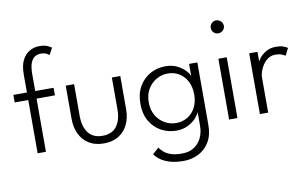

<svg xmlns="http://www.w3.org/2000/svg" viewBox="-89 -879 2051 1277"><g transform="rotate(-10 937.0 -240.5)"><path d="M15.5 -410.5H107V-530.5Q107 -594.5 127 -631.2Q147 -668 177.5 -684Q208 -700 240 -700Q278 -700 299 -689.2Q320 -678.5 323.5 -675.5L299 -630Q296 -633 281.8 -641Q267.5 -649 242 -649Q223 -649 205 -639.8Q187 -630.5 175 -603.5Q163 -576.5 163 -522.5V-410.5H287V-359.5H163V0H107V-359.5H15.5Z M425.5 -196Q425.5 -124 457.2 -81.8Q489 -39.5 553 -39.5Q617.5 -39.5 649 -81.8Q680.5 -124 680.5 -196V-410.5H737.5V-186Q737.5 -128.5 716 -83.8Q694.5 -39 653.5 -13.5Q612.5 12 553 12Q494 12 453 -13.5Q412 -39 390.5 -83.8Q369 -128.5 369 -186V-410.5H425.5Z M1054.5 219Q1003.5 219 965.5 208Q927.5 197 901.8 178.8Q876 160.5 862 139.5L904 102.5Q913 115 929 130.5Q945 146 974.5 157.2Q1004 168.5 1053 168.5Q1102 168.5 1135.2 146.5Q1168.5 124.5 1185.5 88Q1202.5 51.5 1202.5 7.5V-7H1258V12Q1258 79 1230.8 125.2Q1203.5 171.5 1157.2 195.2Q1111 219 1054.5 219ZM1202.5 0V-86Q1199 -72.5 1179.2 -49Q1159.5 -25.5 1124.8 -6.8Q1090 12 1042.5 12Q987 12 940.2 -13.8Q893.5 -39.5 865.2 -88.2Q837 -137 837 -205Q837 -273 865.2 -321.8Q893.5 -370.5 940.2 -396.5Q987 -422.5 1042.5 -422.5Q1090 -422.5 1124.5 -404.8Q1159 -387 1179.2 -364Q1199.5 -341 1202 -325.5V-410.5H1258V0ZM893.5 -205Q893.5 -153 916 -115.5Q938.5 -78 974.2 -58Q1010 -38 1049.5 -38Q1093 -38 1127 -58.5Q1161 -79 1180.8 -116.5Q1200.5 -154 1200.5 -205Q1200.5 -256 1180.8 -293.5Q1161 -331 1127 -351.8Q1093 -372.5 1049.5 -372.5Q1010 -372.5 974.2 -352.2Q938.5 -332 916 -294.5Q893.5 -257 893.5 -205Z M1400 0V-410.5H1456.5V0ZM1429 -577Q1411 -577 1398.2 -589.8Q1385.5 -602.5 1385.5 -620.5Q1385.5 -639 1398.5 -651.8Q1411.5 -664.5 1429 -664.5Q1441 -664.5 1451.2 -658.5Q1461.5 -652.5 1467.8 -642.8Q1474 -633 1474 -620.5Q1474 -602.5 1460.8 -589.8Q1447.5 -577 1429 -577Z M1664 0H1608V-410.5H1664V-336.5H1661.5Q1663.5 -349.5 1679.8 -369.8Q1696 -390 1724 -406.2Q1752 -422.5 1790 -422.5Q1819 -422.5 1839.8 -415.2Q1860.5 -408 1868.5 -400.5L1843.5 -352Q1837 -358.5 1819.2 -365Q1801.5 -371.5 1776.5 -371.5Q1742 -371.5 1716.8 -348.5Q1691.5 -325.5 1677.8 -293.8Q1664 -262 1664 -235.5Z"/></g></svg>

Font: League Spartan Thin Light
Style: Regular
Weight: 300
Version: Version 2.002